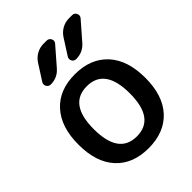

<svg xmlns="http://www.w3.org/2000/svg" viewBox="-219 -897 999 999"><g transform="rotate(-45 281.0 -397.5)"><path d="M150.4 -284.2Q150.4 -98.6 282.7 -98.6Q415 -98.6 415 -283.2Q415 -467.8 282.7 -467.8Q150.4 -467.8 150.4 -284.2ZM190.4 -734.4Q205.1 -756.8 228.5 -770Q252 -783.2 279.3 -783.2H302.7Q319.3 -783.2 326.7 -768.1Q334 -752.9 322.3 -740.2L238.3 -643.6Q206.1 -606.4 157.2 -606.4Q141.6 -606.4 133.8 -620.1Q126 -633.8 134.8 -647.5ZM377.9 -734.4Q392.6 -756.8 416 -770Q439.5 -783.2 466.8 -783.2H490.2Q506.8 -783.2 513.7 -768.1Q520.5 -752.9 509.8 -740.2L424.8 -642.6Q392.6 -606.4 343.8 -606.4Q328.1 -606.4 320.8 -620.1Q313.5 -633.8 322.3 -647.5ZM102.5 -484.4Q167 -555.7 282.7 -555.7Q398.4 -555.7 463.9 -484.4Q529.3 -413.1 529.3 -283.2Q529.3 -153.3 463.9 -82.5Q398.4 -11.7 282.7 -11.7Q167 -11.7 102.1 -82.5Q37.1 -153.3 37.1 -283.2Q37.1 -413.1 102.5 -484.4Z"/></g></svg>

Font: Gen Jyuu Gothic Medium
Style: Regular
Weight: 500
Designer: [Source Han Sans]
Ryoko NISHIZUKA  (kana & ideographs); Paul D. Hunt (Latin, Greek & Cyrillic); Wenlong ZHANG  (bopomofo
Version: Version 1.002.20150607